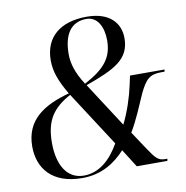

<svg xmlns="http://www.w3.org/2000/svg" viewBox="-82 -802 862 891"><g transform="rotate(-10 349.5 -357.0)"><path d="M235 10C327 10 390 -32 439 -85L493 0H637L639 -10H628C595 -10 583 -26 552 -72L495 -158C528 -213 553 -276 577 -330C607 -392 627 -410 680 -410H696L698 -420H535L526 -378C514 -322 493 -257 465 -201L329 -411C468 -461 540 -496 540 -596C540 -667 492 -724 384 -724C260 -724 185 -663 185 -553C185 -501 202 -454 241 -388C125 -356 31 -303 31 -174C31 -71 94 10 235 10ZM323 -419C285 -479 272 -523 272 -567C272 -661 309 -714 381 -714C433 -714 459 -663 459 -600C459 -519 421 -471 323 -419ZM244 0C166 0 124 -70 124 -175C124 -280 161 -334 246 -380L413 -122C372 -50 317 0 244 0Z"/></g></svg>

Font: Noto Serif Display SemiCondensed
Style: Italic
Weight: 400
Width: 4
Italic angle: -12°
Designer: Monotype Design Team
Foundry: Monotype Imaging Inc.
Version: Version 2.009